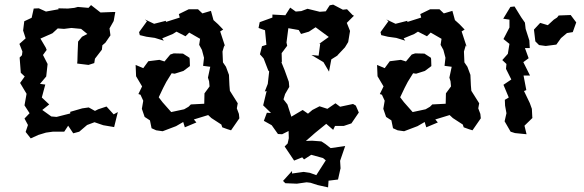

<svg xmlns="http://www.w3.org/2000/svg" viewBox="-20 -559 2528 831"><path d="M117 -482 85 -467 80 -427 91 -393 64 -369 77 -336 75 -320 65 -310 70 -244 87 -228 67 -200 95 -153 86 -103 108 -69 86 -46 101 -18 91 12 113 40 146 25 179 15 208 11H258L275 -15L297 18L323 11L357 -18L389 -30L427 -17L474 -9L490 -74L472 -64L441 -98L405 -86L391 -79L364 -94L336 -90L284 -75V-68L225 -53L202 -55L163 -83L193 -107L161 -137L176 -193L153 -196L180 -228L186 -282L166 -321L182 -343L178 -353L155 -392L207 -415L230 -436L257 -434L289 -438L331 -434L358 -412L335 -400L318 -379L316 -331L315 -295L314 -284L363 -278L388 -286L391 -305L421 -344L423 -363L436 -374L458 -406L454 -436L472 -468L479 -507H467L415 -505L374 -537L363 -525L317 -529L302 -525L274 -522L232 -523L234 -519L179 -509L148 -523L126 -522Z M895 -48 938 -20 942 -8 964 0 980 5 1016 -47 1014 -66 1005 -90 1009 -112 975 -166 973 -190 971 -235 958 -270 945 -289 943 -336 951 -363 955 -356 933 -423 946 -431 924 -454 904 -472 893 -512 856 -501 837 -519H797L754 -498L758 -483L698 -464V-469L647 -456L607 -475L616 -467L582 -420L585 -407L614 -400L650 -395L689 -383L682 -393L728 -412L744 -422L783 -402L799 -418L846 -391L842 -365L854 -343L863 -309L859 -274L890 -270L880 -223L885 -207L887 -185L865 -155L864 -110L806 -107L796 -97L777 -86L721 -74L683 -117L667 -138L686 -178L700 -205L723 -242L736 -240L774 -252L802 -273L801 -303L800 -309L772 -327L732 -328L717 -323L692 -293L670 -300L622 -294L600 -264L567 -278L569 -229L595 -185L579 -152L588 -149L600 -123L594 -88L606 -53L629 -38L636 -4L656 5L684 9L742 -13L773 -31L780 -8L830 -29L819 -42L881 -61Z M1244 181 1205 224 1215 234 1265 236 1307 230 1324 232 1355 242 1400 252 1402 223 1443 218 1453 173 1454 170 1452 137 1474 73 1411 82 1388 64 1371 53 1331 50 1304 51 1344 16 1392 -23 1422 3 1430 -14H1468L1501 -25L1533 -72L1520 -102L1508 -109L1452 -97L1432 -112L1397 -88L1363 -99L1332 -83L1313 -67L1290 -83L1241 -54L1224 -107L1207 -129L1214 -152L1232 -183L1230 -205L1212 -255L1197 -292L1200 -289L1199 -329L1223 -361L1220 -375L1228 -437L1273 -429L1283 -412L1317 -422L1346 -441L1403 -399L1361 -369L1366 -370L1359 -318L1328 -321L1380 -290L1404 -249L1414 -302L1441 -319V-320L1473 -354L1487 -377L1495 -425L1481 -460L1512 -491L1506 -494L1482 -519L1464 -517L1422 -539L1407 -536L1390 -510L1364 -508L1311 -521L1284 -511L1260 -509L1236 -526L1215 -493L1159 -496V-483L1104 -463L1099 -438L1127 -428L1133 -365L1114 -359L1105 -324L1121 -306L1141 -254L1145 -250L1139 -196L1126 -163L1134 -165L1119 -103L1153 -70L1135 -71L1122 -36L1156 -17L1183 21L1201 22L1229 8L1230 39L1225 62L1212 75L1253 136L1288 122L1296 131L1327 111L1378 125L1390 135L1349 199L1321 189L1294 185L1244 192Z M1940 -48 1983 -20 1987 -8 2009 0 2025 5 2061 -47 2059 -66 2050 -90 2054 -112 2020 -166 2018 -190 2016 -235 2003 -270 1990 -289 1988 -336 1996 -363 2000 -356 1978 -423 1991 -431 1969 -454 1949 -472 1938 -512 1901 -501 1882 -519H1842L1799 -498L1803 -483L1743 -464V-469L1692 -456L1652 -475L1661 -467L1627 -420L1630 -407L1659 -400L1695 -395L1734 -383L1727 -393L1773 -412L1789 -422L1828 -402L1844 -418L1891 -391L1887 -365L1899 -343L1908 -309L1904 -274L1935 -270L1925 -223L1930 -207L1932 -185L1910 -155L1909 -110L1851 -107L1841 -97L1822 -86L1766 -74L1728 -117L1712 -138L1731 -178L1745 -205L1768 -242L1781 -240L1819 -252L1847 -273L1846 -303L1845 -309L1817 -327L1777 -328L1762 -323L1737 -293L1715 -300L1667 -294L1645 -264L1612 -278L1614 -229L1640 -185L1624 -152L1633 -149L1645 -123L1639 -88L1651 -53L1674 -38L1681 -4L1701 5L1729 9L1787 -13L1818 -31L1825 -8L1875 -29L1864 -42L1926 -61Z M2291 -431 2297 -380 2313 -364 2342 -360 2388 -366 2408 -394 2434 -416 2459 -420 2474 -462 2450 -494 2398 -492 2391 -483 2377 -474 2351 -450 2318 -460ZM2154 -299 2172 -282 2170 -261 2193 -215 2159 -192 2182 -137 2165 -127 2166 -102 2172 -69 2164 -34 2190 11 2209 17 2259 22 2250 -15 2285 -49H2284L2282 -88L2273 -113L2248 -165L2258 -169L2246 -232H2274L2245 -290L2268 -307L2252 -351H2273L2271 -384L2255 -434L2252 -461L2236 -484L2207 -531L2189 -529L2158 -478L2185 -474V-440L2159 -390L2185 -369L2178 -326ZM2342 -360 2350 -359Z"/></svg>

Font: チョークS
Style: Regular
Weight: 400
Designer: [Stick] Fontworks Inc.
Foundry: [Stick] Fontworks Inc.
Version: Version 1.200;FEAKit 1.0